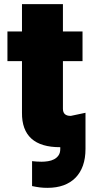

<svg xmlns="http://www.w3.org/2000/svg" viewBox="-20 -696 449 919"><path d="M15.6 -403.4V-545.5H85.2V-676.1H281.2V-545.5H375V-403.4H281.2V-175.4Q281.2 -141.3 318.2 -141.3H318.9L389.2 -156.2V17Q389.2 61.8 377 96.4Q364.7 131 341.3 154.8Q317.8 178.6 284.1 190.9Q250.4 203.1 207.4 203.1Q197.1 203.1 188 202.6Q179 202.1 170.3 201Q161.6 199.9 152.7 198.3Q143.8 196.7 133.5 194.6V75.3Q143.8 76.3 154.3 77.2Q164.8 78.1 179 78.1Q194.2 78.1 210 75.6Q225.9 73.2 238.8 66.4Q251.8 59.7 260.1 47.8Q268.5 35.9 268.5 17V8.5Q176.1 8.9 130.1 -32.8Q84.2 -74.6 85.2 -157V-403.4Z"/></svg>

Font: Inter P Black
Style: Regular
Weight: 900
Designer: Rasmus Andersson
Foundry: rsms
Version: Version 3.018;git-588b23468